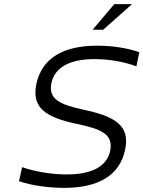

<svg xmlns="http://www.w3.org/2000/svg" viewBox="-20 -900 694 929"><path d="M640 -579 654 -647C597 -668 523 -679 449 -679C287 -679 183 -619 156 -494C132 -377 202 -332 354 -300C467 -276 530 -252 513 -170C497 -95 425 -56 303 -56C230 -56 152 -69 87 -91L72 -23C136 -2 215 9 290 9C459 9 559 -53 585 -174C611 -293 537 -337 381 -370C272 -394 212 -419 229 -499C245 -574 318 -614 437 -614C504 -614 575 -603 640 -579ZM428 -756H479L619 -880H533Z"/></svg>

Font: LT Wave Mono Light
Style: Italic
Weight: 300
Designer: Daniel Lyons
Version: Version 2.5 (Glyphs App)